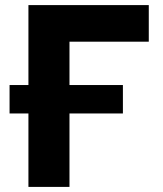

<svg xmlns="http://www.w3.org/2000/svg" viewBox="-20 -733 638 753"><path d="M91.5 0V-288H17.5V-399.5H91.5V-713H563.5V-569.5H252.5V-399.5H462V-288H252.5V0Z"/></svg>

Font: Heraclito
Style: Bold
Weight: 700
Designer: Kostas Bartsokas (font) & Cristiano Sobral (main changes)
Foundry: Kostas Bartsokas (font) & Cristiano Sobral (main changes)
Version: Version 1.00;July 8, 2020;FontCreator 13.0.0.2655 64-bit